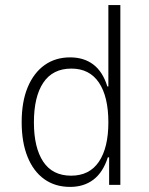

<svg xmlns="http://www.w3.org/2000/svg" viewBox="-20 -725 583 753"><path d="M255 8Q196 8 153.5 -22.5Q111 -53 88 -110Q65 -167 65 -246Q65 -326 88.5 -382.5Q112 -439 154.5 -469.5Q197 -500 255 -500Q309 -500 346 -472Q383 -444 401 -386H405V-705H452V0H408V-108H403Q384 -49 346.5 -20.5Q309 8 255 8ZM259 -36Q331 -36 368 -91Q405 -146 405 -245Q405 -346 368 -401Q331 -456 260 -456Q187 -456 150 -401Q113 -346 113 -245Q113 -146 149.5 -91Q186 -36 259 -36Z"/></svg>

Font: Nunito Sans 7pt Condensed ExtraLight
Style: Regular
Weight: 250
Width: 3
Designer: Vernon Adams
Foundry: Vernon Adams
Version: Version 3.101;gftools[0.9.27]